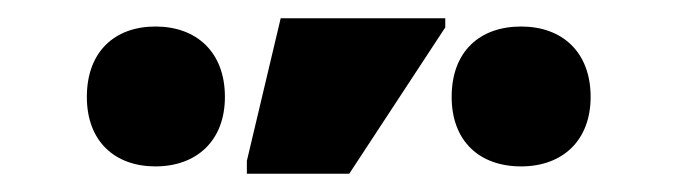

<svg xmlns="http://www.w3.org/2000/svg" viewBox="-20 -796 736 210"><path d="M250 -606H362L467 -766V-776H287L250 -620ZM150 -614C195 -614 226 -642 226 -690C226 -739 195 -767 150 -767C106 -767 75 -740 75 -690C75 -641 106 -614 150 -614ZM550 -614C595 -614 626 -642 626 -690C626 -739 595 -767 550 -767C505 -767 474 -740 474 -690C474 -642 504 -614 550 -614Z"/></svg>

Font: Noto Sans Condensed Black
Style: Regular
Weight: 900
Width: 3
Designer: Monotype Design Team
Foundry: Monotype Imaging Inc.
Version: Version 2.013